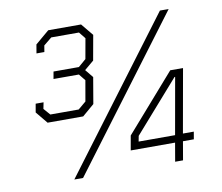

<svg xmlns="http://www.w3.org/2000/svg" viewBox="-77 -794 1027 887"><g transform="rotate(-10 436.0 -350.0)"><path d="M80 -336 87 -376H124L118 -346L145 -315H278L315 -346L332 -443L307 -474H188L194 -508H313L349 -539L366 -634L341 -665H211L173 -634L168 -604H131L138 -645L203 -700H357L404 -643L383 -526L339 -489L370 -451L349 -328L293 -280H126ZM690 -87H482L494 -155L726 -420H786L733 -122H784L778 -87H727L712 0H675ZM696 -121 743 -386H740L530 -147L525 -121ZM768 -700 243 0H202L727 -700Z"/></g></svg>

Font: Chakra Petch ExtraLight
Style: Italic
Weight: 275
Italic angle: -10°
Designer: Katatrad Aksorn Co.,Ltd.
Foundry: Cadson Demak Co.,Ltd.
Version: Version 1.000; ttfautohint (v1.6)